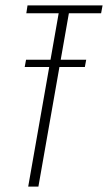

<svg xmlns="http://www.w3.org/2000/svg" viewBox="-20 -695 402 715"><path d="M72 -445.5H296L301 -472.5H77ZM85 0H123L236.5 -645.5H356.5L362 -675H82.5L78 -645.5H198.5Z"/></svg>

Font: Anybody Condensed ExtraLight
Style: Italic
Weight: 250
Width: 3
Italic angle: -10°
Version: Version 1.113;gftools[0.9.25]